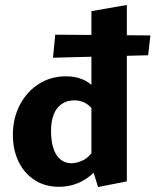

<svg xmlns="http://www.w3.org/2000/svg" viewBox="-20 -743 627 775"><path d="M218 11Q162 11 120 -16Q78 -43 55 -90.5Q32 -138 32 -199Q32 -266 60 -319.5Q88 -373 136.5 -404Q185 -435 246 -435Q282 -435 310 -424Q338 -413 357.5 -392Q377 -371 387 -343L360 -292Q346 -315 325.5 -326.5Q305 -338 280 -338Q251 -338 229.5 -323.5Q208 -309 197 -281.5Q186 -254 186 -215Q186 -174 195.5 -144.5Q205 -115 224 -99.5Q243 -84 269 -84Q290 -84 315 -96Q340 -108 359 -139L402 -101Q381 -67 354 -42Q327 -17 292.5 -3Q258 11 218 11ZM376 12 349 -74V-698L492 -723V-11ZM203 -603 587 -600 578 -520 194 -510Z"/></svg>

Font: Ysabeau ExtraBold
Style: Regular
Weight: 800
Designer: Christian Thalmann (Catharsis Fonts)
Version: Version 2.002